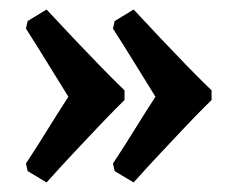

<svg xmlns="http://www.w3.org/2000/svg" viewBox="-20 -430 489 406"><path d="M262.6 -44.2 222.5 -68.2 218.8 -84.1Q242.7 -120.3 265.8 -157.7Q288.9 -195.2 308.7 -225.4Q288.9 -257.2 265.8 -294.8Q242.7 -332.4 218.8 -369.6L222.5 -385.5L262.6 -409.9Q290.2 -380 319.1 -349.6Q348 -319.2 372.3 -294Q396.7 -268.9 412 -253.9Q427.4 -239 427.4 -239V-218.5Q427.4 -218.5 412 -203.3Q396.7 -188.1 372.3 -162.4Q348 -136.6 319.1 -105.9Q290.2 -75.2 262.6 -44.2ZM78.5 -44.2 38.5 -68.2 34.8 -84.1Q58.6 -120.3 81.7 -157.7Q104.9 -195.2 124.6 -225.4Q104.9 -257.2 81.7 -294.8Q58.6 -332.4 34.8 -369.6L38.5 -385.5L78.5 -409.9Q106.2 -380 135 -349.6Q163.9 -319.2 188.3 -294Q212.7 -268.9 228 -253.9Q243.3 -239 243.3 -239V-218.5Q243.3 -218.5 228 -203.3Q212.7 -188.1 188.3 -162.4Q163.9 -136.6 135 -105.9Q106.2 -75.2 78.5 -44.2Z"/></svg>

Font: Alegreya
Style: Regular
Weight: 400
Designer: Juan Pablo del Peral
Foundry: Huerta Tipografica
Version: Version 2.009